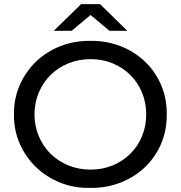

<svg xmlns="http://www.w3.org/2000/svg" viewBox="-20 -907 880 935"><path d="M48 -350Q47 -425 75.5 -491Q104 -557 154.5 -606Q205 -655 273.5 -682Q342 -709 421 -708Q499 -709 567.5 -682Q636 -655 686.5 -606.5Q737 -558 765 -492Q793 -426 792 -350Q793 -274 765 -208Q737 -142 686.5 -93.5Q636 -45 567.5 -18Q499 9 421 8Q342 10 273.5 -17.5Q205 -45 154.5 -94Q104 -143 75.5 -209Q47 -275 48 -350ZM692 -350Q692 -407 671.5 -456.5Q651 -506 614.5 -542Q578 -578 528.5 -598.5Q479 -619 421 -619Q363 -619 313 -598.5Q263 -578 226.5 -542Q190 -506 169 -456.5Q148 -407 148 -350Q148 -293 169 -243.5Q190 -194 226.5 -158Q263 -122 313 -101.5Q363 -81 421 -81Q479 -81 528.5 -101.5Q578 -122 614.5 -158Q651 -194 671.5 -243.5Q692 -293 692 -350ZM513 -757 421 -834 329 -757H242L375 -887H467L600 -757Z"/></svg>

Font: CMG Sans Medium
Style: Regular
Weight: 500
Designer: Julieta Ulanovsky
Foundry: Julieta Ulanovsky
Version: Version 7.200